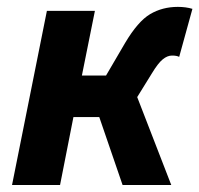

<svg xmlns="http://www.w3.org/2000/svg" viewBox="-20 -527 568 547"><path d="M14.3 0 113.6 -496.1H250.4L213.3 -311.8H282.1L336.1 -404.1Q372.8 -466.1 407.8 -486.8Q442.8 -507.4 486.7 -507.4Q509.4 -507.4 528.2 -501.8L490.5 -365Q486.5 -367 481.8 -367.8Q477.2 -368.7 469.9 -368.7Q456.8 -368.7 443.6 -357.9Q430.3 -347.1 412.9 -318.3L370.9 -250.4L467.9 0H329.2L262.8 -193.5H189.2L151.1 0Z"/></svg>

Font: Source Sans 3 VF
Style: Italic
Weight: 200
Italic angle: -11°
Designer: Paul D. Hunt
Foundry: Adobe Systems Incorporated
Version: Version 3.042;hotconv 1.0.118;makeotfexe 2.5.65603